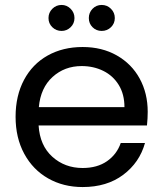

<svg xmlns="http://www.w3.org/2000/svg" viewBox="-20 -747 660 776"><path d="M577 -295Q577 -269 574 -240H136Q141 -159 191.5 -113.5Q242 -68 314 -68Q373 -68 412.5 -95.5Q452 -123 468 -169H566Q544 -90 478 -40.5Q412 9 314 9Q236 9 174.5 -26Q113 -61 78 -125.5Q43 -190 43 -275Q43 -360 77 -424Q111 -488 172.5 -522.5Q234 -557 314 -557Q392 -557 452 -523Q512 -489 544.5 -429.5Q577 -370 577 -295ZM483 -314Q483 -366 460 -403.5Q437 -441 397.5 -460.5Q358 -480 310 -480Q241 -480 192.5 -436Q144 -392 137 -314ZM229 -622Q207 -622 191.5 -637Q176 -652 176 -674Q176 -696 191.5 -711.5Q207 -727 229 -727Q250 -727 265.5 -711.5Q281 -696 281 -674Q281 -652 265.5 -637Q250 -622 229 -622ZM391 -622Q369 -622 354 -637Q339 -652 339 -674Q339 -696 354 -711.5Q369 -727 391 -727Q413 -727 428.5 -711.5Q444 -696 444 -674Q444 -652 428.5 -637Q413 -622 391 -622Z"/></svg>

Font: DVN-Poppins
Style: Regular
Weight: 400
Designer: Ninad Kale (Devanagari), Jonny Pinhorn (Latin)
Foundry: Indian Type Foundry
Version: 4.004